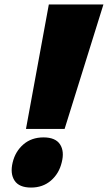

<svg xmlns="http://www.w3.org/2000/svg" viewBox="-20 -830 486 865"><path d="M446 -810 271 -249H97L200 -810ZM258 -98Q246 -48 209.5 -16.5Q173 15 120 15Q66 15 45.5 -16.5Q25 -48 37 -98Q49 -148 85.5 -179.5Q122 -211 176 -211Q230 -211 250.5 -179.5Q271 -148 258 -98Z"/></svg>

Font: TypoPRO Sinkin Sans
Style: 900 X Black Italic
Weight: 950
Italic angle: -112°
Designer: Keith Bates
Foundry: K-Type
Version: Sinkin Sans (version 1.0)  by Keith Bates   •   © 2014   www